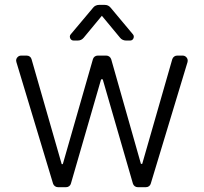

<svg xmlns="http://www.w3.org/2000/svg" viewBox="-20 -776 845 796"><path d="M199.9 -14.9 47.9 -518.8Q46.9 -522 46.9 -524.9Q46.9 -533 52.9 -539.2Q58.9 -545.5 67.5 -545.5H90.9Q98 -545.5 103.5 -541.4Q109 -537.3 110.8 -530.5L235.8 -95.5H240.4L365.1 -530.2Q366.8 -536.9 372.3 -541.2Q377.8 -545.5 384.9 -545.5H420.8Q427.9 -545.5 433.4 -541.2Q438.9 -536.9 441.1 -530.2L564.3 -96.6H569.6L694.2 -530.5Q696.4 -537.3 701.9 -541.4Q707.4 -545.5 714.1 -545.5H737.2Q746.1 -545.5 752.1 -539.2Q758.2 -533 758.2 -524.5Q758.2 -521 757.5 -518.8L605.1 -14.9Q603.3 -8.2 597.8 -4.1Q592.3 0 585.2 0H550.8Q544 0 538.5 -4.1Q533 -8.2 530.9 -15.3L405.9 -447.1H399.1L274.1 -15.3Q272.4 -8.5 266.9 -4.3Q261.4 0 254.3 0H220.2Q213.4 0 207.7 -4.1Q202.1 -8.2 199.9 -14.9ZM273.1 -633.5 366.5 -744.7Q370.7 -750 377 -752.8Q383.2 -755.7 390.3 -755.7H414.4Q429 -755.7 438.2 -744.7L531.2 -633.5Q534.8 -629.6 534.8 -623.6Q534.8 -617.5 530.5 -612.7Q526.3 -608 519.5 -608H501.8Q495 -608 488.6 -611Q482.2 -614 478 -619.3L402.3 -710.6L326.7 -619.3Q317.1 -608 302.9 -608H285.2Q278.4 -608 274 -612.7Q269.5 -617.5 269.5 -623.9Q269.5 -629.6 273.1 -633.5Z"/></svg>

Font: DeltaSans Light
Style: Regular
Weight: 300
Designer: Rasmus Andersson
Foundry: rsms
Version: Version 3.012